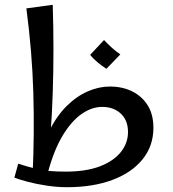

<svg xmlns="http://www.w3.org/2000/svg" viewBox="-20 -771 720 801"><path d="M259 10Q219 10 175.5 3.5Q132 -3 96 -12.5Q60 -22 40 -30L56 -88Q90 -77 133.5 -66Q177 -55 254 -55Q339 -55 396.5 -77Q454 -99 484 -136.5Q514 -174 514 -220Q514 -269 484 -297Q454 -325 406 -325Q363 -325 320.5 -295.5Q278 -266 241.5 -205.5Q205 -145 180 -52L138 -70Q153 -158 184.5 -222.5Q216 -287 258 -328.5Q300 -370 346.5 -390Q393 -410 438 -410Q491 -410 532 -389.5Q573 -369 596.5 -331Q620 -293 620 -238Q620 -162 574.5 -106Q529 -50 448 -20Q367 10 259 10ZM116 -40Q124 -215 119 -385Q114 -555 90 -736L200 -751Q203 -657 203 -564.5Q203 -472 200 -383.5Q197 -295 191 -212Q185 -129 176 -54ZM424 -484Q405 -496 387 -511Q369 -526 356 -542L414 -604Q430 -587 446 -572.5Q462 -558 482 -544Z"/></svg>

Font: Marhey Light
Style: Regular
Weight: 300
Designer: Nur Syamsi & Bustanul Arifin
Foundry: Namelatype
Version: Version 1.000